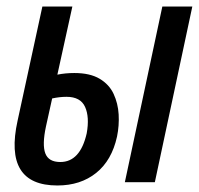

<svg xmlns="http://www.w3.org/2000/svg" viewBox="-20 -559 610 589"><path d="M156 10Q-10 10 34 -189L110 -539H202L156 -330Q181 -335 208 -335Q256 -335 285.5 -317.5Q315 -300 328.5 -271Q342 -242 344 -208Q346 -174 339 -140Q323 -67 275 -28.5Q227 10 156 10ZM363 0 478 -539H570L455 0ZM121 -171Q109 -115 119 -88.5Q129 -62 165 -62Q226 -62 246 -150Q255 -200 241 -231Q227 -262 184 -262Q163 -262 140 -257Z"/></svg>

Font: Noto Sans ExtraCondensed Medium
Style: Italic
Weight: 500
Width: 2
Italic angle: -12°
Designer: Monotype Design Team
Foundry: Monotype Imaging Inc.
Version: Version 2.013; ttfautohint (v1.8.4.7-5d5b)